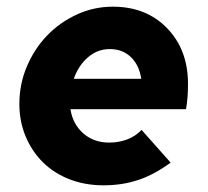

<svg xmlns="http://www.w3.org/2000/svg" viewBox="-20 -544 623 575"><path d="M491 -57Q442 -21 394 -5Q346 11 290 11Q235 11 188.5 -7Q142 -25 109 -57.5Q76 -90 57 -135Q38 -180 38 -233Q38 -292 60.5 -345Q83 -398 121 -437.5Q159 -477 210 -500.5Q261 -524 318 -524Q418 -524 480.5 -459.5Q543 -395 543 -293Q543 -270 541.5 -251.5Q540 -233 537 -217H191Q198 -172 229.5 -144.5Q261 -117 307 -117Q336 -117 361 -126.5Q386 -136 404 -155ZM309 -397Q272 -397 243.5 -372.5Q215 -348 201 -308H403Q397 -349 372 -373Q347 -397 309 -397Z"/></svg>

Font: Red Hat Text
Style: Bold Italic
Weight: 700
Italic angle: -12°
Designer: Pentagram / MCKL
Foundry: Pentagram / MCKL
Version: Version 1.003; Red Hat Text Bold Italic